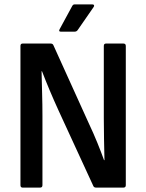

<svg xmlns="http://www.w3.org/2000/svg" viewBox="-20 -853 664 873"><path d="M83 0Q73 0 73 -11V-644Q73 -655 83 -655H210Q220 -655 223 -647L382 -296Q406 -245 423 -203Q440 -161 453 -125H455Q454 -166 453 -220Q452 -274 452 -315V-644Q452 -655 462 -655H541Q552 -655 552 -644V-11Q552 0 541 0H417Q407 0 404 -8L246 -351Q204 -443 171 -529H169Q170 -479 171.5 -428Q173 -377 173 -327V-11Q173 0 162 0ZM257 -709Q245 -709 251 -720L308 -825Q312 -833 319 -833H400Q406 -833 407.5 -829Q409 -825 405 -820L333 -716Q328 -709 319 -709Z"/></svg>

Font: Sofia Sans Extra Cond
Style: Bold
Weight: 700
Width: 1
Designer: Botio Nikoltchev, Ani Petrova
Foundry: lettersoup
Version: Version 4.100; ttfautohint (v1.8.3)